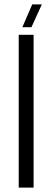

<svg xmlns="http://www.w3.org/2000/svg" viewBox="-20 -856 239 876"><path d="M133.3 0H65.4V-697.3H133.3ZM123.5 -731.9H82L127 -835.9H170.9Z"/></svg>

Font: Agdasima
Style: Regular
Weight: 400
Width: 3
Designer: The DocRepair Project, Patric King
Foundry: Google
Version: Version 2.002